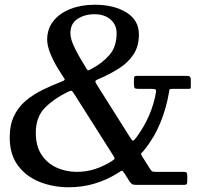

<svg xmlns="http://www.w3.org/2000/svg" viewBox="-20 -780 910 810"><path d="M558.5 -460C552.5 -460 548.8 -458.9 547.2 -456.8C545.8 -454.6 545 -450.3 545 -444V-426.5C545 -417.5 546 -411.7 548 -409C550 -406.3 555.3 -405 564 -405H621C628.7 -405 633.7 -404.2 636 -402.8C638.3 -401.2 639 -397.2 638 -390.5C626.7 -323.5 599.2 -260.2 555.5 -200.5C547.8 -190.2 542.8 -185.5 540.2 -186.5C537.8 -187.5 533.2 -193.3 526.5 -204L390.5 -419.5C385.5 -427.2 382.8 -432.6 382.2 -435.8C381.8 -438.9 385.8 -442.3 394.5 -446C425.2 -459 453.5 -473.6 479.5 -489.8C505.5 -505.9 526.4 -525.6 542.2 -548.8C558.1 -571.9 566 -600.7 566 -635C566 -675 548.4 -705.8 513.2 -727.5C478.1 -749.2 433.7 -760 380 -760C341.3 -760 306.8 -754 276.5 -742C246.2 -730 222.3 -713 205 -691C187.7 -669 179 -643 179 -613C179 -595.7 183.6 -575.8 192.8 -553.2C201.9 -530.8 212.7 -509.7 225 -490L243 -461.5C247.7 -454.2 250.9 -449.1 252.8 -446.2C254.6 -443.4 250.8 -440.2 241.5 -436.5C213.8 -425.8 186.8 -414.1 160.5 -401.2C134.2 -388.4 110.5 -373.2 89.5 -355.8C68.5 -338.2 51.8 -316.8 39.5 -291.5C27.2 -266.2 21 -235.7 21 -200C21 -152.3 32.5 -113 55.5 -82C78.5 -51 108.9 -27.9 146.8 -12.8C184.6 2.4 225.7 10 270 10C309 10 346 4.7 381 -6C416 -16.7 448.5 -31.7 478.5 -51C486.2 -56 491.2 -58.9 493.5 -59.8C495.8 -60.6 499.7 -56.8 505 -48.5L526 -15.5C530.3 -8.8 534.2 -4.6 537.8 -2.8C541.2 -0.9 548.7 0 560 0H756C762.7 0 766.7 -1.2 768 -3.8C769.3 -6.2 770 -10.8 770 -17.5V-37.5C770 -44.5 769.2 -49.2 767.5 -51.5C765.8 -53.8 761.7 -55 755 -55H637.5C629.5 -55 624.3 -55.7 622 -57C619.7 -58.3 617 -61.3 614 -66L580.5 -119C575.2 -127.7 573.8 -132.8 576.2 -134.2C578.8 -135.8 582.7 -139.8 588 -146.5C616.7 -181.8 639.6 -220.6 656.8 -262.8C673.9 -304.9 686.2 -348.5 693.5 -393.5C694.2 -398.8 695 -402.1 696 -403.2C697 -404.4 700.7 -405 707 -405H773C779 -405 782.5 -405.5 783.5 -406.5C784.5 -407.5 785 -411 785 -417V-446C785 -455.3 780 -460 770 -460ZM472 -640C472 -601.7 461.8 -570.8 441.2 -547.5C420.8 -524.2 394.8 -504.3 363.5 -488C358.2 -485.3 354.6 -483.8 352.8 -483.2C350.9 -482.8 348.3 -485 345 -490C324.7 -522.7 308.2 -551.5 295.8 -576.5C283.2 -601.5 277 -622.7 277 -640C277 -666.7 286.9 -686.7 306.8 -700C326.6 -713.3 350.7 -720 379 -720C406.7 -720 429.1 -712.6 446.2 -697.8C463.4 -682.9 472 -663.7 472 -640ZM264.5 -391.5C273.2 -395.8 278.8 -397.7 281.2 -397C283.8 -396.3 287.5 -392.2 292.5 -384.5L456 -126.5C460.7 -119.2 463.2 -114.2 463.5 -111.8C463.8 -109.2 460.2 -105.7 452.5 -101C430.2 -86.7 406.7 -75.4 382 -67.2C357.3 -59.1 331.7 -55 305 -55C273.7 -55 244.8 -61 218.5 -73C192.2 -85 171 -103.2 155 -127.5C139 -151.8 131 -182.7 131 -220C131 -264.3 143.9 -299.5 169.8 -325.5C195.6 -351.5 227.2 -373.5 264.5 -391.5Z"/></svg>

Font: Besley*
Style: Regular
Weight: 400
Designer: Owen Earl
Foundry: indestructible type*
Version: Version 3.000; ttfautohint (v1.8.3)